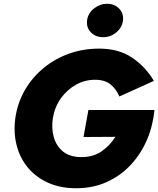

<svg xmlns="http://www.w3.org/2000/svg" viewBox="-20 -977 843 1023"><path d="M444 -869Q449 -907 481 -932Q513 -957 551 -957Q590 -957 615 -931Q640 -905 635 -866Q630 -829 598.5 -803.5Q567 -778 528 -779Q489 -779 464 -805Q439 -831 444 -869ZM425 -247 451 -391H803Q795 -307 763 -232Q731 -157 677 -99Q623 -41 549.5 -7.5Q476 26 385 26Q302 26 237 -3Q172 -32 129 -83.5Q86 -135 68.5 -203.5Q51 -272 62 -350Q74 -431 113.5 -498.5Q153 -566 213.5 -615.5Q274 -665 349 -691.5Q424 -718 508 -718Q612 -718 683.5 -670Q755 -622 800 -546L616 -463Q600 -501 570.5 -526Q541 -551 491 -552Q435 -553 386.5 -526.5Q338 -500 305 -454Q272 -408 262 -350Q253 -294 266.5 -246.5Q280 -199 315.5 -170Q351 -141 410 -140Q476 -139 521 -170.5Q566 -202 595 -248Z"/></svg>

Font: Jost* Heavy
Style: Italic
Weight: 800
Italic angle: -10°
Version: Version 3.7